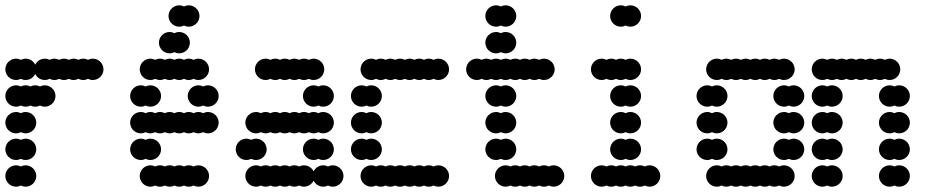

<svg xmlns="http://www.w3.org/2000/svg" viewBox="-20 -700 3496 720"><path d="M0 -40C0 -18 18 0 40 0C46.5 0 52.6 -1.6 58 -4.3C63.4 -1.6 69.5 0 76 0C98 0 116 -18 116 -40C116 -62 98 -80 76 -80C69.5 -80 63.4 -78.4 58 -75.7C52.6 -78.4 46.5 -80 40 -80C18 -80 0 -62 0 -40ZM0 -140C0 -118 18 -100 40 -100C46.5 -100 52.6 -101.6 58 -104.3C63.4 -101.6 69.5 -100 76 -100C98 -100 116 -118 116 -140C116 -162 98 -180 76 -180C69.5 -180 63.4 -178.4 58 -175.7C52.6 -178.4 46.5 -180 40 -180C18 -180 0 -162 0 -140ZM0 -240C0 -218 18 -200 40 -200C46.5 -200 52.6 -201.6 58 -204.3C63.4 -201.6 69.5 -200 76 -200C98 -200 116 -218 116 -240C116 -262 98 -280 76 -280C69.5 -280 63.4 -278.4 58 -275.7C52.6 -278.4 46.5 -280 40 -280C18 -280 0 -262 0 -240ZM0 -340C0 -318 18 -300 40 -300C46.5 -300 52.6 -301.6 58 -304.3C63.4 -301.6 69.5 -300 76 -300C82.5 -300 88.6 -301.6 94 -304.3C99.4 -301.6 105.5 -300 112 -300C118.5 -300 124.6 -301.6 130 -304.3C135.4 -301.6 141.5 -300 148 -300C170 -300 188 -318 188 -340C188 -362 170 -380 148 -380C141.5 -380 135.4 -378.4 130 -375.7C124.6 -378.4 118.5 -380 112 -380C105.5 -380 99.4 -378.4 94 -375.7C88.6 -378.4 82.5 -380 76 -380C69.5 -380 63.4 -378.4 58 -375.7C52.6 -378.4 46.5 -380 40 -380C18 -380 0 -362 0 -340ZM0 -440C0 -418 18 -400 40 -400C46.5 -400 52.6 -401.6 58 -404.3C63.4 -401.6 69.5 -400 76 -400C91.8 -400 105.5 -409.3 112 -422.6C118.5 -409.3 132.2 -400 148 -400C154.5 -400 160.6 -401.6 166 -404.3C171.4 -401.6 177.5 -400 184 -400C190.5 -400 196.6 -401.6 202 -404.3C207.4 -401.6 213.5 -400 220 -400C226.5 -400 232.6 -401.6 238 -404.3C243.4 -401.6 249.5 -400 256 -400C262.5 -400 268.6 -401.6 274 -404.3C279.4 -401.6 285.5 -400 292 -400C298.5 -400 304.6 -401.6 310 -404.3C315.4 -401.6 321.5 -400 328 -400C350 -400 368 -418 368 -440C368 -462 350 -480 328 -480C321.5 -480 315.4 -478.4 310 -475.7C304.6 -478.4 298.5 -480 292 -480C285.5 -480 279.4 -478.4 274 -475.7C268.6 -478.4 262.5 -480 256 -480C249.5 -480 243.4 -478.4 238 -475.7C232.6 -478.4 226.5 -480 220 -480C213.5 -480 207.4 -478.4 202 -475.7C196.6 -478.4 190.5 -480 184 -480C177.5 -480 171.4 -478.4 166 -475.7C160.6 -478.4 154.5 -480 148 -480C132.2 -480 118.5 -470.7 112 -457.4C105.5 -470.7 91.8 -480 76 -480C69.5 -480 63.4 -478.4 58 -475.7C52.6 -478.4 46.5 -480 40 -480C18 -480 0 -462 0 -440Z M504 -40C504 -18 522 0 544 0C550.5 0 556.6 -1.6 562 -4.3C567.4 -1.6 573.5 0 580 0C586.5 0 592.6 -1.6 598 -4.3C603.4 -1.6 609.5 0 616 0C622.5 0 628.6 -1.6 634 -4.3C639.4 -1.6 645.5 0 652 0C658.5 0 664.6 -1.6 670 -4.3C675.4 -1.6 681.5 0 688 0C694.5 0 700.6 -1.6 706 -4.3C711.4 -1.6 717.5 0 724 0C746 0 764 -18 764 -40C764 -62 746 -80 724 -80C717.5 -80 711.4 -78.4 706 -75.7C700.6 -78.4 694.5 -80 688 -80C681.5 -80 675.4 -78.4 670 -75.7C664.6 -78.4 658.5 -80 652 -80C645.5 -80 639.4 -78.4 634 -75.7C628.6 -78.4 622.5 -80 616 -80C609.5 -80 603.4 -78.4 598 -75.7C592.6 -78.4 586.5 -80 580 -80C573.5 -80 567.4 -78.4 562 -75.7C556.6 -78.4 550.5 -80 544 -80C522 -80 504 -62 504 -40ZM468 -140C468 -118 486 -100 508 -100C514.5 -100 520.6 -101.6 526 -104.3C531.4 -101.6 537.5 -100 544 -100C566 -100 584 -118 584 -140C584 -162 566 -180 544 -180C537.5 -180 531.4 -178.4 526 -175.7C520.6 -178.4 514.5 -180 508 -180C486 -180 468 -162 468 -140ZM468 -240C468 -218 486 -200 508 -200C514.5 -200 520.6 -201.6 526 -204.3C531.4 -201.6 537.5 -200 544 -200C550.5 -200 556.6 -201.6 562 -204.3C567.4 -201.6 573.5 -200 580 -200C586.5 -200 592.6 -201.6 598 -204.3C603.4 -201.6 609.5 -200 616 -200C622.5 -200 628.6 -201.6 634 -204.3C639.4 -201.6 645.5 -200 652 -200C658.5 -200 664.6 -201.6 670 -204.3C675.4 -201.6 681.5 -200 688 -200C694.5 -200 700.6 -201.6 706 -204.3C711.4 -201.6 717.5 -200 724 -200C730.5 -200 736.6 -201.6 742 -204.3C747.4 -201.6 753.5 -200 760 -200C782 -200 800 -218 800 -240C800 -262 782 -280 760 -280C753.5 -280 747.4 -278.4 742 -275.7C736.6 -278.4 730.5 -280 724 -280C717.5 -280 711.4 -278.4 706 -275.7C700.6 -278.4 694.5 -280 688 -280C681.5 -280 675.4 -278.4 670 -275.7C664.6 -278.4 658.5 -280 652 -280C645.5 -280 639.4 -278.4 634 -275.7C628.6 -278.4 622.5 -280 616 -280C609.5 -280 603.4 -278.4 598 -275.7C592.6 -278.4 586.5 -280 580 -280C573.5 -280 567.4 -278.4 562 -275.7C556.6 -278.4 550.5 -280 544 -280C537.5 -280 531.4 -278.4 526 -275.7C520.6 -278.4 514.5 -280 508 -280C486 -280 468 -262 468 -240ZM684 -340C684 -318 702 -300 724 -300C730.5 -300 736.6 -301.6 742 -304.3C747.4 -301.6 753.5 -300 760 -300C782 -300 800 -318 800 -340C800 -362 782 -380 760 -380C753.5 -380 747.4 -378.4 742 -375.7C736.6 -378.4 730.5 -380 724 -380C702 -380 684 -362 684 -340ZM468 -340C468 -318 486 -300 508 -300C514.5 -300 520.6 -301.6 526 -304.3C531.4 -301.6 537.5 -300 544 -300C566 -300 584 -318 584 -340C584 -362 566 -380 544 -380C537.5 -380 531.4 -378.4 526 -375.7C520.6 -378.4 514.5 -380 508 -380C486 -380 468 -362 468 -340ZM504 -440C504 -418 522 -400 544 -400C550.5 -400 556.6 -401.6 562 -404.3C567.4 -401.6 573.5 -400 580 -400C586.5 -400 592.6 -401.6 598 -404.3C603.4 -401.6 609.5 -400 616 -400C622.5 -400 628.6 -401.6 634 -404.3C639.4 -401.6 645.5 -400 652 -400C658.5 -400 664.6 -401.6 670 -404.3C675.4 -401.6 681.5 -400 688 -400C694.5 -400 700.6 -401.6 706 -404.3C711.4 -401.6 717.5 -400 724 -400C746 -400 764 -418 764 -440C764 -462 746 -480 724 -480C717.5 -480 711.4 -478.4 706 -475.7C700.6 -478.4 694.5 -480 688 -480C681.5 -480 675.4 -478.4 670 -475.7C664.6 -478.4 658.5 -480 652 -480C645.5 -480 639.4 -478.4 634 -475.7C628.6 -478.4 622.5 -480 616 -480C609.5 -480 603.4 -478.4 598 -475.7C592.6 -478.4 586.5 -480 580 -480C573.5 -480 567.4 -478.4 562 -475.7C556.6 -478.4 550.5 -480 544 -480C522 -480 504 -462 504 -440ZM576 -540C576 -518 594 -500 616 -500C622.5 -500 628.6 -501.6 634 -504.3C639.4 -501.6 645.5 -500 652 -500C674 -500 692 -518 692 -540C692 -562 674 -580 652 -580C645.5 -580 639.4 -578.4 634 -575.7C628.6 -578.4 622.5 -580 616 -580C594 -580 576 -562 576 -540ZM612 -640C612 -618 630 -600 652 -600C658.5 -600 664.6 -601.6 670 -604.3C675.4 -601.6 681.5 -600 688 -600C710 -600 728 -618 728 -640C728 -662 710 -680 688 -680C681.5 -680 675.4 -678.4 670 -675.7C664.6 -678.4 658.5 -680 652 -680C630 -680 612 -662 612 -640Z M900 -40C900 -18 918 0 940 0C946.5 0 952.6 -1.6 958 -4.3C963.4 -1.6 969.5 0 976 0C982.5 0 988.6 -1.6 994 -4.3C999.4 -1.6 1005.5 0 1012 0C1018.5 0 1024.6 -1.6 1030 -4.3C1035.4 -1.6 1041.5 0 1048 0C1054.5 0 1060.6 -1.6 1066 -4.3C1071.4 -1.6 1077.5 0 1084 0C1090.5 0 1096.6 -1.6 1102 -4.3C1107.4 -1.6 1113.5 0 1120 0C1135.8 0 1149.5 -9.3 1156 -22.6C1162.5 -9.3 1176.2 0 1192 0C1198.5 0 1204.6 -1.6 1210 -4.3C1215.4 -1.6 1221.5 0 1228 0C1250 0 1268 -18 1268 -40C1268 -62 1250 -80 1228 -80C1221.5 -80 1215.4 -78.4 1210 -75.7C1204.6 -78.4 1198.5 -80 1192 -80C1176.2 -80 1162.5 -70.7 1156 -57.4C1149.5 -70.7 1135.8 -80 1120 -80C1113.5 -80 1107.4 -78.4 1102 -75.7C1096.6 -78.4 1090.5 -80 1084 -80C1077.5 -80 1071.4 -78.4 1066 -75.7C1060.6 -78.4 1054.5 -80 1048 -80C1041.5 -80 1035.4 -78.4 1030 -75.7C1024.6 -78.4 1018.5 -80 1012 -80C1005.5 -80 999.4 -78.4 994 -75.7C988.6 -78.4 982.5 -80 976 -80C969.5 -80 963.4 -78.4 958 -75.7C952.6 -78.4 946.5 -80 940 -80C918 -80 900 -62 900 -40ZM1116 -140C1116 -118 1134 -100 1156 -100C1162.5 -100 1168.6 -101.6 1174 -104.3C1179.4 -101.6 1185.5 -100 1192 -100C1214 -100 1232 -118 1232 -140C1232 -162 1214 -180 1192 -180C1185.5 -180 1179.4 -178.4 1174 -175.7C1168.6 -178.4 1162.5 -180 1156 -180C1134 -180 1116 -162 1116 -140ZM864 -140C864 -118 882 -100 904 -100C910.5 -100 916.6 -101.6 922 -104.3C927.4 -101.6 933.5 -100 940 -100C962 -100 980 -118 980 -140C980 -162 962 -180 940 -180C933.5 -180 927.4 -178.4 922 -175.7C916.6 -178.4 910.5 -180 904 -180C882 -180 864 -162 864 -140ZM900 -240C900 -218 918 -200 940 -200C946.5 -200 952.6 -201.6 958 -204.3C963.4 -201.6 969.5 -200 976 -200C982.5 -200 988.6 -201.6 994 -204.3C999.4 -201.6 1005.5 -200 1012 -200C1018.5 -200 1024.6 -201.6 1030 -204.3C1035.4 -201.6 1041.5 -200 1048 -200C1054.5 -200 1060.6 -201.6 1066 -204.3C1071.4 -201.6 1077.5 -200 1084 -200C1090.5 -200 1096.6 -201.6 1102 -204.3C1107.4 -201.6 1113.5 -200 1120 -200C1126.5 -200 1132.6 -201.6 1138 -204.3C1143.4 -201.6 1149.5 -200 1156 -200C1162.5 -200 1168.6 -201.6 1174 -204.3C1179.4 -201.6 1185.5 -200 1192 -200C1214 -200 1232 -218 1232 -240C1232 -262 1214 -280 1192 -280C1185.5 -280 1179.4 -278.4 1174 -275.7C1168.6 -278.4 1162.5 -280 1156 -280C1149.5 -280 1143.4 -278.4 1138 -275.7C1132.6 -278.4 1126.5 -280 1120 -280C1113.5 -280 1107.4 -278.4 1102 -275.7C1096.6 -278.4 1090.5 -280 1084 -280C1077.5 -280 1071.4 -278.4 1066 -275.7C1060.6 -278.4 1054.5 -280 1048 -280C1041.5 -280 1035.4 -278.4 1030 -275.7C1024.6 -278.4 1018.5 -280 1012 -280C1005.5 -280 999.4 -278.4 994 -275.7C988.6 -278.4 982.5 -280 976 -280C969.5 -280 963.4 -278.4 958 -275.7C952.6 -278.4 946.5 -280 940 -280C918 -280 900 -262 900 -240ZM1116 -340C1116 -318 1134 -300 1156 -300C1162.5 -300 1168.6 -301.6 1174 -304.3C1179.4 -301.6 1185.5 -300 1192 -300C1214 -300 1232 -318 1232 -340C1232 -362 1214 -380 1192 -380C1185.5 -380 1179.4 -378.4 1174 -375.7C1168.6 -378.4 1162.5 -380 1156 -380C1134 -380 1116 -362 1116 -340ZM936 -440C936 -418 954 -400 976 -400C982.5 -400 988.6 -401.6 994 -404.3C999.4 -401.6 1005.5 -400 1012 -400C1018.5 -400 1024.6 -401.6 1030 -404.3C1035.4 -401.6 1041.5 -400 1048 -400C1054.5 -400 1060.6 -401.6 1066 -404.3C1071.4 -401.6 1077.5 -400 1084 -400C1090.5 -400 1096.6 -401.6 1102 -404.3C1107.4 -401.6 1113.5 -400 1120 -400C1126.5 -400 1132.6 -401.6 1138 -404.3C1143.4 -401.6 1149.5 -400 1156 -400C1178 -400 1196 -418 1196 -440C1196 -462 1178 -480 1156 -480C1149.5 -480 1143.4 -478.4 1138 -475.7C1132.6 -478.4 1126.5 -480 1120 -480C1113.5 -480 1107.4 -478.4 1102 -475.7C1096.6 -478.4 1090.5 -480 1084 -480C1077.5 -480 1071.4 -478.4 1066 -475.7C1060.6 -478.4 1054.5 -480 1048 -480C1041.5 -480 1035.4 -478.4 1030 -475.7C1024.6 -478.4 1018.5 -480 1012 -480C1005.5 -480 999.4 -478.4 994 -475.7C988.6 -478.4 982.5 -480 976 -480C954 -480 936 -462 936 -440Z M1332 -40C1332 -18 1350 0 1372 0C1378.5 0 1384.6 -1.6 1390 -4.3C1395.4 -1.6 1401.5 0 1408 0C1414.5 0 1420.6 -1.6 1426 -4.3C1431.4 -1.6 1437.5 0 1444 0C1450.5 0 1456.6 -1.6 1462 -4.3C1467.4 -1.6 1473.5 0 1480 0C1486.5 0 1492.6 -1.6 1498 -4.3C1503.4 -1.6 1509.5 0 1516 0C1522.5 0 1528.6 -1.6 1534 -4.3C1539.4 -1.6 1545.5 0 1552 0C1558.5 0 1564.6 -1.6 1570 -4.3C1575.4 -1.6 1581.5 0 1588 0C1594.5 0 1600.6 -1.6 1606 -4.3C1611.4 -1.6 1617.5 0 1624 0C1646 0 1664 -18 1664 -40C1664 -62 1646 -80 1624 -80C1617.5 -80 1611.4 -78.4 1606 -75.7C1600.6 -78.4 1594.5 -80 1588 -80C1581.5 -80 1575.4 -78.4 1570 -75.7C1564.6 -78.4 1558.5 -80 1552 -80C1545.5 -80 1539.4 -78.4 1534 -75.7C1528.6 -78.4 1522.5 -80 1516 -80C1509.5 -80 1503.4 -78.4 1498 -75.7C1492.6 -78.4 1486.5 -80 1480 -80C1473.5 -80 1467.4 -78.4 1462 -75.7C1456.6 -78.4 1450.5 -80 1444 -80C1437.5 -80 1431.4 -78.4 1426 -75.7C1420.6 -78.4 1414.5 -80 1408 -80C1401.5 -80 1395.4 -78.4 1390 -75.7C1384.6 -78.4 1378.5 -80 1372 -80C1350 -80 1332 -62 1332 -40ZM1296 -140C1296 -118 1314 -100 1336 -100C1342.5 -100 1348.6 -101.6 1354 -104.3C1359.4 -101.6 1365.5 -100 1372 -100C1394 -100 1412 -118 1412 -140C1412 -162 1394 -180 1372 -180C1365.5 -180 1359.4 -178.4 1354 -175.7C1348.6 -178.4 1342.5 -180 1336 -180C1314 -180 1296 -162 1296 -140ZM1296 -240C1296 -218 1314 -200 1336 -200C1342.5 -200 1348.6 -201.6 1354 -204.3C1359.4 -201.6 1365.5 -200 1372 -200C1394 -200 1412 -218 1412 -240C1412 -262 1394 -280 1372 -280C1365.5 -280 1359.4 -278.4 1354 -275.7C1348.6 -278.4 1342.5 -280 1336 -280C1314 -280 1296 -262 1296 -240ZM1296 -340C1296 -318 1314 -300 1336 -300C1342.5 -300 1348.6 -301.6 1354 -304.3C1359.4 -301.6 1365.5 -300 1372 -300C1394 -300 1412 -318 1412 -340C1412 -362 1394 -380 1372 -380C1365.5 -380 1359.4 -378.4 1354 -375.7C1348.6 -378.4 1342.5 -380 1336 -380C1314 -380 1296 -362 1296 -340ZM1332 -440C1332 -418 1350 -400 1372 -400C1378.5 -400 1384.6 -401.6 1390 -404.3C1395.4 -401.6 1401.5 -400 1408 -400C1414.5 -400 1420.6 -401.6 1426 -404.3C1431.4 -401.6 1437.5 -400 1444 -400C1450.5 -400 1456.6 -401.6 1462 -404.3C1467.4 -401.6 1473.5 -400 1480 -400C1486.5 -400 1492.6 -401.6 1498 -404.3C1503.4 -401.6 1509.5 -400 1516 -400C1522.5 -400 1528.6 -401.6 1534 -404.3C1539.4 -401.6 1545.5 -400 1552 -400C1558.5 -400 1564.6 -401.6 1570 -404.3C1575.4 -401.6 1581.5 -400 1588 -400C1594.5 -400 1600.6 -401.6 1606 -404.3C1611.4 -401.6 1617.5 -400 1624 -400C1646 -400 1664 -418 1664 -440C1664 -462 1646 -480 1624 -480C1617.5 -480 1611.4 -478.4 1606 -475.7C1600.6 -478.4 1594.5 -480 1588 -480C1581.5 -480 1575.4 -478.4 1570 -475.7C1564.6 -478.4 1558.5 -480 1552 -480C1545.5 -480 1539.4 -478.4 1534 -475.7C1528.6 -478.4 1522.5 -480 1516 -480C1509.5 -480 1503.4 -478.4 1498 -475.7C1492.6 -478.4 1486.5 -480 1480 -480C1473.5 -480 1467.4 -478.4 1462 -475.7C1456.6 -478.4 1450.5 -480 1444 -480C1437.5 -480 1431.4 -478.4 1426 -475.7C1420.6 -478.4 1414.5 -480 1408 -480C1401.5 -480 1395.4 -478.4 1390 -475.7C1384.6 -478.4 1378.5 -480 1372 -480C1350 -480 1332 -462 1332 -440Z M1836 -40C1836 -18 1854 0 1876 0C1882.5 0 1888.6 -1.6 1894 -4.3C1899.4 -1.6 1905.5 0 1912 0C1918.5 0 1924.6 -1.6 1930 -4.3C1935.4 -1.6 1941.5 0 1948 0C1954.5 0 1960.6 -1.6 1966 -4.3C1971.4 -1.6 1977.5 0 1984 0C1990.5 0 1996.6 -1.6 2002 -4.3C2007.4 -1.6 2013.5 0 2020 0C2026.5 0 2032.6 -1.6 2038 -4.3C2043.4 -1.6 2049.5 0 2056 0C2078 0 2096 -18 2096 -40C2096 -62 2078 -80 2056 -80C2049.5 -80 2043.4 -78.4 2038 -75.7C2032.6 -78.4 2026.5 -80 2020 -80C2013.5 -80 2007.4 -78.4 2002 -75.7C1996.6 -78.4 1990.5 -80 1984 -80C1977.5 -80 1971.4 -78.4 1966 -75.7C1960.6 -78.4 1954.5 -80 1948 -80C1941.5 -80 1935.4 -78.4 1930 -75.7C1924.6 -78.4 1918.5 -80 1912 -80C1905.5 -80 1899.4 -78.4 1894 -75.7C1888.6 -78.4 1882.5 -80 1876 -80C1854 -80 1836 -62 1836 -40ZM1800 -140C1800 -118 1818 -100 1840 -100C1846.5 -100 1852.6 -101.6 1858 -104.3C1863.4 -101.6 1869.5 -100 1876 -100C1898 -100 1916 -118 1916 -140C1916 -162 1898 -180 1876 -180C1869.5 -180 1863.4 -178.4 1858 -175.7C1852.6 -178.4 1846.5 -180 1840 -180C1818 -180 1800 -162 1800 -140ZM1800 -240C1800 -218 1818 -200 1840 -200C1846.5 -200 1852.6 -201.6 1858 -204.3C1863.4 -201.6 1869.5 -200 1876 -200C1898 -200 1916 -218 1916 -240C1916 -262 1898 -280 1876 -280C1869.5 -280 1863.4 -278.4 1858 -275.7C1852.6 -278.4 1846.5 -280 1840 -280C1818 -280 1800 -262 1800 -240ZM1800 -340C1800 -318 1818 -300 1840 -300C1846.5 -300 1852.6 -301.6 1858 -304.3C1863.4 -301.6 1869.5 -300 1876 -300C1898 -300 1916 -318 1916 -340C1916 -362 1898 -380 1876 -380C1869.5 -380 1863.4 -378.4 1858 -375.7C1852.6 -378.4 1846.5 -380 1840 -380C1818 -380 1800 -362 1800 -340ZM1728 -440C1728 -418 1746 -400 1768 -400C1774.5 -400 1780.6 -401.6 1786 -404.3C1791.4 -401.6 1797.5 -400 1804 -400C1810.5 -400 1816.6 -401.6 1822 -404.3C1827.4 -401.6 1833.5 -400 1840 -400C1846.5 -400 1852.6 -401.6 1858 -404.3C1863.4 -401.6 1869.5 -400 1876 -400C1882.5 -400 1888.6 -401.6 1894 -404.3C1899.4 -401.6 1905.5 -400 1912 -400C1918.5 -400 1924.6 -401.6 1930 -404.3C1935.4 -401.6 1941.5 -400 1948 -400C1954.5 -400 1960.6 -401.6 1966 -404.3C1971.4 -401.6 1977.5 -400 1984 -400C1990.5 -400 1996.6 -401.6 2002 -404.3C2007.4 -401.6 2013.5 -400 2020 -400C2042 -400 2060 -418 2060 -440C2060 -462 2042 -480 2020 -480C2013.5 -480 2007.4 -478.4 2002 -475.7C1996.6 -478.4 1990.5 -480 1984 -480C1977.5 -480 1971.4 -478.4 1966 -475.7C1960.6 -478.4 1954.5 -480 1948 -480C1941.5 -480 1935.4 -478.4 1930 -475.7C1924.6 -478.4 1918.5 -480 1912 -480C1905.5 -480 1899.4 -478.4 1894 -475.7C1888.6 -478.4 1882.5 -480 1876 -480C1869.5 -480 1863.4 -478.4 1858 -475.7C1852.6 -478.4 1846.5 -480 1840 -480C1833.5 -480 1827.4 -478.4 1822 -475.7C1816.6 -478.4 1810.5 -480 1804 -480C1797.5 -480 1791.4 -478.4 1786 -475.7C1780.6 -478.4 1774.5 -480 1768 -480C1746 -480 1728 -462 1728 -440ZM1800 -540C1800 -518 1818 -500 1840 -500C1846.5 -500 1852.6 -501.6 1858 -504.3C1863.4 -501.6 1869.5 -500 1876 -500C1898 -500 1916 -518 1916 -540C1916 -562 1898 -580 1876 -580C1869.5 -580 1863.4 -578.4 1858 -575.7C1852.6 -578.4 1846.5 -580 1840 -580C1818 -580 1800 -562 1800 -540ZM1800 -640C1800 -618 1818 -600 1840 -600C1846.5 -600 1852.6 -601.6 1858 -604.3C1863.4 -601.6 1869.5 -600 1876 -600C1898 -600 1916 -618 1916 -640C1916 -662 1898 -680 1876 -680C1869.5 -680 1863.4 -678.4 1858 -675.7C1852.6 -678.4 1846.5 -680 1840 -680C1818 -680 1800 -662 1800 -640Z M2196 -40C2196 -18 2214 0 2236 0C2242.5 0 2248.6 -1.6 2254 -4.3C2259.4 -1.6 2265.5 0 2272 0C2278.5 0 2284.6 -1.6 2290 -4.3C2295.4 -1.6 2301.5 0 2308 0C2314.5 0 2320.6 -1.6 2326 -4.3C2331.4 -1.6 2337.5 0 2344 0C2350.5 0 2356.6 -1.6 2362 -4.3C2367.4 -1.6 2373.5 0 2380 0C2386.5 0 2392.6 -1.6 2398 -4.3C2403.4 -1.6 2409.5 0 2416 0C2438 0 2456 -18 2456 -40C2456 -62 2438 -80 2416 -80C2409.5 -80 2403.4 -78.4 2398 -75.7C2392.6 -78.4 2386.5 -80 2380 -80C2373.5 -80 2367.4 -78.4 2362 -75.7C2356.6 -78.4 2350.5 -80 2344 -80C2337.5 -80 2331.4 -78.4 2326 -75.7C2320.6 -78.4 2314.5 -80 2308 -80C2301.5 -80 2295.4 -78.4 2290 -75.7C2284.6 -78.4 2278.5 -80 2272 -80C2265.5 -80 2259.4 -78.4 2254 -75.7C2248.6 -78.4 2242.5 -80 2236 -80C2214 -80 2196 -62 2196 -40ZM2268 -140C2268 -118 2286 -100 2308 -100C2314.5 -100 2320.6 -101.6 2326 -104.3C2331.4 -101.6 2337.5 -100 2344 -100C2366 -100 2384 -118 2384 -140C2384 -162 2366 -180 2344 -180C2337.5 -180 2331.4 -178.4 2326 -175.7C2320.6 -178.4 2314.5 -180 2308 -180C2286 -180 2268 -162 2268 -140ZM2268 -240C2268 -218 2286 -200 2308 -200C2314.5 -200 2320.6 -201.6 2326 -204.3C2331.4 -201.6 2337.5 -200 2344 -200C2366 -200 2384 -218 2384 -240C2384 -262 2366 -280 2344 -280C2337.5 -280 2331.4 -278.4 2326 -275.7C2320.6 -278.4 2314.5 -280 2308 -280C2286 -280 2268 -262 2268 -240ZM2268 -340C2268 -318 2286 -300 2308 -300C2314.5 -300 2320.6 -301.6 2326 -304.3C2331.4 -301.6 2337.5 -300 2344 -300C2366 -300 2384 -318 2384 -340C2384 -362 2366 -380 2344 -380C2337.5 -380 2331.4 -378.4 2326 -375.7C2320.6 -378.4 2314.5 -380 2308 -380C2286 -380 2268 -362 2268 -340ZM2196 -440C2196 -418 2214 -400 2236 -400C2242.5 -400 2248.6 -401.6 2254 -404.3C2259.4 -401.6 2265.5 -400 2272 -400C2278.5 -400 2284.6 -401.6 2290 -404.3C2295.4 -401.6 2301.5 -400 2308 -400C2314.5 -400 2320.6 -401.6 2326 -404.3C2331.4 -401.6 2337.5 -400 2344 -400C2366 -400 2384 -418 2384 -440C2384 -462 2366 -480 2344 -480C2337.5 -480 2331.4 -478.4 2326 -475.7C2320.6 -478.4 2314.5 -480 2308 -480C2301.5 -480 2295.4 -478.4 2290 -475.7C2284.6 -478.4 2278.5 -480 2272 -480C2265.5 -480 2259.4 -478.4 2254 -475.7C2248.6 -478.4 2242.5 -480 2236 -480C2214 -480 2196 -462 2196 -440ZM2268 -640C2268 -618 2286 -600 2308 -600C2314.5 -600 2320.6 -601.6 2326 -604.3C2331.4 -601.6 2337.5 -600 2344 -600C2366 -600 2384 -618 2384 -640C2384 -662 2366 -680 2344 -680C2337.5 -680 2331.4 -678.4 2326 -675.7C2320.6 -678.4 2314.5 -680 2308 -680C2286 -680 2268 -662 2268 -640Z M2628 -40C2628 -18 2646 0 2668 0C2674.5 0 2680.6 -1.6 2686 -4.3C2691.4 -1.6 2697.5 0 2704 0C2710.5 0 2716.6 -1.6 2722 -4.3C2727.4 -1.6 2733.5 0 2740 0C2746.5 0 2752.6 -1.6 2758 -4.3C2763.4 -1.6 2769.5 0 2776 0C2782.5 0 2788.6 -1.6 2794 -4.3C2799.4 -1.6 2805.5 0 2812 0C2818.5 0 2824.6 -1.6 2830 -4.3C2835.4 -1.6 2841.5 0 2848 0C2854.5 0 2860.6 -1.6 2866 -4.3C2871.4 -1.6 2877.5 0 2884 0C2890.5 0 2896.6 -1.6 2902 -4.3C2907.4 -1.6 2913.5 0 2920 0C2942 0 2960 -18 2960 -40C2960 -62 2942 -80 2920 -80C2913.5 -80 2907.4 -78.4 2902 -75.7C2896.6 -78.4 2890.5 -80 2884 -80C2877.5 -80 2871.4 -78.4 2866 -75.7C2860.6 -78.4 2854.5 -80 2848 -80C2841.5 -80 2835.4 -78.4 2830 -75.7C2824.6 -78.4 2818.5 -80 2812 -80C2805.5 -80 2799.4 -78.4 2794 -75.7C2788.6 -78.4 2782.5 -80 2776 -80C2769.5 -80 2763.4 -78.4 2758 -75.7C2752.6 -78.4 2746.5 -80 2740 -80C2733.5 -80 2727.4 -78.4 2722 -75.7C2716.6 -78.4 2710.5 -80 2704 -80C2697.5 -80 2691.4 -78.4 2686 -75.7C2680.6 -78.4 2674.5 -80 2668 -80C2646 -80 2628 -62 2628 -40ZM2880 -140C2880 -118 2898 -100 2920 -100C2926.5 -100 2932.6 -101.6 2938 -104.3C2943.4 -101.6 2949.5 -100 2956 -100C2978 -100 2996 -118 2996 -140C2996 -162 2978 -180 2956 -180C2949.5 -180 2943.4 -178.4 2938 -175.7C2932.6 -178.4 2926.5 -180 2920 -180C2898 -180 2880 -162 2880 -140ZM2592 -140C2592 -118 2610 -100 2632 -100C2638.5 -100 2644.6 -101.6 2650 -104.3C2655.4 -101.6 2661.5 -100 2668 -100C2690 -100 2708 -118 2708 -140C2708 -162 2690 -180 2668 -180C2661.5 -180 2655.4 -178.4 2650 -175.7C2644.6 -178.4 2638.5 -180 2632 -180C2610 -180 2592 -162 2592 -140ZM2880 -240C2880 -218 2898 -200 2920 -200C2926.5 -200 2932.6 -201.6 2938 -204.3C2943.4 -201.6 2949.5 -200 2956 -200C2978 -200 2996 -218 2996 -240C2996 -262 2978 -280 2956 -280C2949.5 -280 2943.4 -278.4 2938 -275.7C2932.6 -278.4 2926.5 -280 2920 -280C2898 -280 2880 -262 2880 -240ZM2592 -240C2592 -218 2610 -200 2632 -200C2638.5 -200 2644.6 -201.6 2650 -204.3C2655.4 -201.6 2661.5 -200 2668 -200C2690 -200 2708 -218 2708 -240C2708 -262 2690 -280 2668 -280C2661.5 -280 2655.4 -278.4 2650 -275.7C2644.6 -278.4 2638.5 -280 2632 -280C2610 -280 2592 -262 2592 -240ZM2880 -340C2880 -318 2898 -300 2920 -300C2926.5 -300 2932.6 -301.6 2938 -304.3C2943.4 -301.6 2949.5 -300 2956 -300C2978 -300 2996 -318 2996 -340C2996 -362 2978 -380 2956 -380C2949.5 -380 2943.4 -378.4 2938 -375.7C2932.6 -378.4 2926.5 -380 2920 -380C2898 -380 2880 -362 2880 -340ZM2592 -340C2592 -318 2610 -300 2632 -300C2638.5 -300 2644.6 -301.6 2650 -304.3C2655.4 -301.6 2661.5 -300 2668 -300C2690 -300 2708 -318 2708 -340C2708 -362 2690 -380 2668 -380C2661.5 -380 2655.4 -378.4 2650 -375.7C2644.6 -378.4 2638.5 -380 2632 -380C2610 -380 2592 -362 2592 -340ZM2628 -440C2628 -418 2646 -400 2668 -400C2674.5 -400 2680.6 -401.6 2686 -404.3C2691.4 -401.6 2697.5 -400 2704 -400C2710.5 -400 2716.6 -401.6 2722 -404.3C2727.4 -401.6 2733.5 -400 2740 -400C2746.5 -400 2752.6 -401.6 2758 -404.3C2763.4 -401.6 2769.5 -400 2776 -400C2782.5 -400 2788.6 -401.6 2794 -404.3C2799.4 -401.6 2805.5 -400 2812 -400C2818.5 -400 2824.6 -401.6 2830 -404.3C2835.4 -401.6 2841.5 -400 2848 -400C2854.5 -400 2860.6 -401.6 2866 -404.3C2871.4 -401.6 2877.5 -400 2884 -400C2890.5 -400 2896.6 -401.6 2902 -404.3C2907.4 -401.6 2913.5 -400 2920 -400C2942 -400 2960 -418 2960 -440C2960 -462 2942 -480 2920 -480C2913.5 -480 2907.4 -478.4 2902 -475.7C2896.6 -478.4 2890.5 -480 2884 -480C2877.5 -480 2871.4 -478.4 2866 -475.7C2860.6 -478.4 2854.5 -480 2848 -480C2841.5 -480 2835.4 -478.4 2830 -475.7C2824.6 -478.4 2818.5 -480 2812 -480C2805.5 -480 2799.4 -478.4 2794 -475.7C2788.6 -478.4 2782.5 -480 2776 -480C2769.5 -480 2763.4 -478.4 2758 -475.7C2752.6 -478.4 2746.5 -480 2740 -480C2733.5 -480 2727.4 -478.4 2722 -475.7C2716.6 -478.4 2710.5 -480 2704 -480C2697.5 -480 2691.4 -478.4 2686 -475.7C2680.6 -478.4 2674.5 -480 2668 -480C2646 -480 2628 -462 2628 -440Z M3276 -40C3276 -18 3294 0 3316 0C3322.5 0 3328.6 -1.6 3334 -4.3C3339.4 -1.6 3345.5 0 3352 0C3374 0 3392 -18 3392 -40C3392 -62 3374 -80 3352 -80C3345.5 -80 3339.4 -78.4 3334 -75.7C3328.6 -78.4 3322.5 -80 3316 -80C3294 -80 3276 -62 3276 -40ZM3024 -40C3024 -18 3042 0 3064 0C3070.5 0 3076.6 -1.6 3082 -4.3C3087.4 -1.6 3093.5 0 3100 0C3122 0 3140 -18 3140 -40C3140 -62 3122 -80 3100 -80C3093.5 -80 3087.4 -78.4 3082 -75.7C3076.6 -78.4 3070.5 -80 3064 -80C3042 -80 3024 -62 3024 -40ZM3276 -140C3276 -118 3294 -100 3316 -100C3322.5 -100 3328.6 -101.6 3334 -104.3C3339.4 -101.6 3345.5 -100 3352 -100C3374 -100 3392 -118 3392 -140C3392 -162 3374 -180 3352 -180C3345.5 -180 3339.4 -178.4 3334 -175.7C3328.6 -178.4 3322.5 -180 3316 -180C3294 -180 3276 -162 3276 -140ZM3024 -140C3024 -118 3042 -100 3064 -100C3070.5 -100 3076.6 -101.6 3082 -104.3C3087.4 -101.6 3093.5 -100 3100 -100C3122 -100 3140 -118 3140 -140C3140 -162 3122 -180 3100 -180C3093.5 -180 3087.4 -178.4 3082 -175.7C3076.6 -178.4 3070.5 -180 3064 -180C3042 -180 3024 -162 3024 -140ZM3276 -240C3276 -218 3294 -200 3316 -200C3322.5 -200 3328.6 -201.6 3334 -204.3C3339.4 -201.6 3345.5 -200 3352 -200C3374 -200 3392 -218 3392 -240C3392 -262 3374 -280 3352 -280C3345.5 -280 3339.4 -278.4 3334 -275.7C3328.6 -278.4 3322.5 -280 3316 -280C3294 -280 3276 -262 3276 -240ZM3024 -240C3024 -218 3042 -200 3064 -200C3070.5 -200 3076.6 -201.6 3082 -204.3C3087.4 -201.6 3093.5 -200 3100 -200C3122 -200 3140 -218 3140 -240C3140 -262 3122 -280 3100 -280C3093.5 -280 3087.4 -278.4 3082 -275.7C3076.6 -278.4 3070.5 -280 3064 -280C3042 -280 3024 -262 3024 -240ZM3276 -340C3276 -318 3294 -300 3316 -300C3322.5 -300 3328.6 -301.6 3334 -304.3C3339.4 -301.6 3345.5 -300 3352 -300C3374 -300 3392 -318 3392 -340C3392 -362 3374 -380 3352 -380C3345.5 -380 3339.4 -378.4 3334 -375.7C3328.6 -378.4 3322.5 -380 3316 -380C3294 -380 3276 -362 3276 -340ZM3024 -340C3024 -318 3042 -300 3064 -300C3070.5 -300 3076.6 -301.6 3082 -304.3C3087.4 -301.6 3093.5 -300 3100 -300C3122 -300 3140 -318 3140 -340C3140 -362 3122 -380 3100 -380C3093.5 -380 3087.4 -378.4 3082 -375.7C3076.6 -378.4 3070.5 -380 3064 -380C3042 -380 3024 -362 3024 -340ZM3024 -440C3024 -418 3042 -400 3064 -400C3070.5 -400 3076.6 -401.6 3082 -404.3C3087.4 -401.6 3093.5 -400 3100 -400C3106.5 -400 3112.6 -401.6 3118 -404.3C3123.4 -401.6 3129.5 -400 3136 -400C3142.5 -400 3148.6 -401.6 3154 -404.3C3159.4 -401.6 3165.5 -400 3172 -400C3178.5 -400 3184.6 -401.6 3190 -404.3C3195.4 -401.6 3201.5 -400 3208 -400C3214.5 -400 3220.6 -401.6 3226 -404.3C3231.4 -401.6 3237.5 -400 3244 -400C3250.5 -400 3256.6 -401.6 3262 -404.3C3267.4 -401.6 3273.5 -400 3280 -400C3286.5 -400 3292.6 -401.6 3298 -404.3C3303.4 -401.6 3309.5 -400 3316 -400C3338 -400 3356 -418 3356 -440C3356 -462 3338 -480 3316 -480C3309.5 -480 3303.4 -478.4 3298 -475.7C3292.6 -478.4 3286.5 -480 3280 -480C3273.5 -480 3267.4 -478.4 3262 -475.7C3256.6 -478.4 3250.5 -480 3244 -480C3237.5 -480 3231.4 -478.4 3226 -475.7C3220.6 -478.4 3214.5 -480 3208 -480C3201.5 -480 3195.4 -478.4 3190 -475.7C3184.6 -478.4 3178.5 -480 3172 -480C3165.5 -480 3159.4 -478.4 3154 -475.7C3148.6 -478.4 3142.5 -480 3136 -480C3129.5 -480 3123.4 -478.4 3118 -475.7C3112.6 -478.4 3106.5 -480 3100 -480C3093.5 -480 3087.4 -478.4 3082 -475.7C3076.6 -478.4 3070.5 -480 3064 -480C3042 -480 3024 -462 3024 -440Z"/></svg>

Font: Dotrice Condensed
Style: Bold
Weight: 700
Width: 2
Monospace: yes
Designer: Paul Flo Williams
Foundry: His Deeds Are Dust
Version: Version 1.001